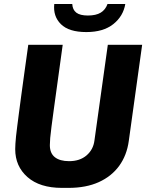

<svg xmlns="http://www.w3.org/2000/svg" viewBox="-20 -904 722 934"><path d="M281.5 10Q173.5 10 113.8 -42.5Q54 -95 54 -178.5Q54 -190.5 55 -205.5Q56 -220.5 58 -241Q60 -261.5 63.8 -289.5Q67.5 -317.5 72.2 -354.8Q77 -392 83.5 -440.2Q90 -488.5 98.5 -549.5Q107 -610.5 117.5 -686H285Q270.5 -580.5 260 -504.2Q249.5 -428 242.2 -375.2Q235 -322.5 230.5 -288Q226 -253.5 224.2 -232.5Q222.5 -211.5 222.5 -198Q222.5 -158.5 247 -139.2Q271.5 -120 316 -120Q368.5 -120 401.2 -148.2Q434 -176.5 439.5 -221L504.5 -686H671.5L606.5 -218.5Q597 -148.5 559.8 -97.2Q522.5 -46 460.5 -18Q398.5 10 313 10ZM400 -748Q315 -748 276.2 -786.5Q237.5 -825 244 -884.5H331.5Q333 -856.5 351.2 -842.5Q369.5 -828.5 407.5 -828.5Q447 -828.5 470 -842.5Q493 -856.5 503 -884.5H589.5Q579.5 -825 531 -786.5Q482.5 -748 400 -748Z"/></svg>

Font: Chivo Medium
Style: Italic
Weight: 500
Italic angle: -8.05°
Designer: Hector Gatti
Foundry: Omnibus-Type
Version: Version 2.002